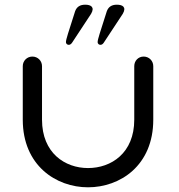

<svg xmlns="http://www.w3.org/2000/svg" viewBox="-20 -778 763 818"><path d="M633 -496C633 -519 615 -537 592 -537C569 -537 552 -519 552 -496V-268C552 -126 454 -62 355 -62C257 -62 159 -126 159 -268V-496C159 -519 141 -537 118 -537C95 -537 77 -519 77 -496V-268C77 -73 219 20 355 20C492 20 633 -73 633 -268ZM300 -730C271 -639 261 -610 261 -599C261 -590 268 -587 273 -587C278 -587 283 -590 287 -596L368 -719C385 -748 367 -758 343 -758C321 -758 307 -749 300 -730ZM435 -730C406 -639 396 -610 396 -599C396 -590 403 -587 408 -587C413 -587 418 -590 422 -596L503 -719C520 -748 502 -758 478 -758C456 -758 442 -749 435 -730Z"/></svg>

Font: Fabada
Style: Regular
Weight: 400
Designer: deFharo
Foundry: deFharo.com
Version: Version 4.000 2011 initial release